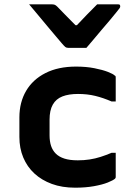

<svg xmlns="http://www.w3.org/2000/svg" viewBox="-20 -859 640 891"><path d="M333 -550Q380 -550 418 -542.5Q456 -535 480.5 -525.5Q505 -516 513 -508Q516 -507 516.5 -504.5Q517 -502 517 -499Q517 -472 517 -444Q517 -416 517 -388H498Q459 -405 422 -414Q385 -423 342 -423Q299 -423 269.5 -411.5Q240 -400 225 -373.5Q210 -347 210 -304V-231Q210 -203 217 -182Q224 -161 239 -146Q254 -131 279 -123Q304 -115 341 -115Q370 -115 396 -119Q422 -123 447 -131Q472 -139 498 -150H517Q517 -122 517 -94Q517 -66 517 -38Q517 -36 516.5 -34Q516 -32 514 -30Q505 -22 480 -12Q455 -2 416 5Q377 12 329 12Q268 12 220.5 -5.5Q173 -23 139.5 -54Q106 -85 88 -128Q70 -171 70 -223V-314Q70 -384 101 -437Q132 -490 191 -520Q250 -550 333 -550ZM381 -637Q360 -637 338.5 -637Q317 -637 296 -637Q288 -637 283 -641Q278 -645 266 -659Q259 -668 241 -688.5Q223 -709 201 -736Q179 -763 156 -790Q133 -817 115 -839Q141 -839 166 -839Q191 -839 217 -839Q228 -839 233.5 -837Q239 -835 246 -828Q257 -817 282.5 -790.5Q308 -764 351 -721L301 -742H363L315 -719Q355 -762 382 -789.5Q409 -817 431 -839H528Q532 -839 534 -838Q536 -837 537 -834.5Q538 -832 538 -830Q538 -825 535 -821Q532 -817 520 -802Q509 -788 490 -765.5Q471 -743 449.5 -718Q428 -693 410 -671Q392 -649 381 -637Z"/></svg>

Font: Recursive Monospace
Style: Bold
Weight: 700
Version: Version 1.047